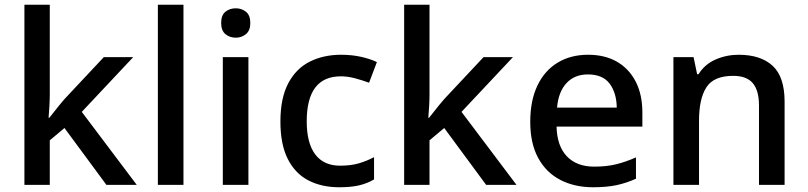

<svg xmlns="http://www.w3.org/2000/svg" viewBox="-20 -780 3409 810"><path d="M190 -382Q190 -361 188.5 -333.5Q187 -306 185 -283H188Q196 -293 207.5 -307.5Q219 -322 231 -337Q243 -352 253 -363L418 -539H542L325 -308L557 0H429L252 -240L190 -188V0H83V-760H190Z M754 0H646V-760H754Z M1028 -539V0H920V-539ZM975 -745Q999 -745 1017.5 -730.5Q1036 -716 1036 -683Q1036 -651 1017.5 -636Q999 -621 975 -621Q949 -621 931 -636Q913 -651 913 -683Q913 -716 931 -730.5Q949 -745 975 -745Z M1411 10Q1337 10 1281 -19Q1225 -48 1194 -109.5Q1163 -171 1163 -267Q1163 -366 1196 -428.5Q1229 -491 1287 -520Q1345 -549 1419 -549Q1465 -549 1504.5 -540Q1544 -531 1570 -518L1537 -431Q1510 -441 1478.5 -449.5Q1447 -458 1418 -458Q1274 -458 1274 -268Q1274 -176 1310 -128.5Q1346 -81 1415 -81Q1460 -81 1494 -91Q1528 -101 1558 -117V-23Q1529 -6 1495 2Q1461 10 1411 10Z M1792 -382Q1792 -361 1790.5 -333.5Q1789 -306 1787 -283H1790Q1798 -293 1809.5 -307.5Q1821 -322 1833 -337Q1845 -352 1855 -363L2020 -539H2144L1927 -308L2159 0H2031L1854 -240L1792 -188V0H1685V-760H1792Z M2461 -549Q2532 -549 2583 -519.5Q2634 -490 2662 -435.5Q2690 -381 2690 -305V-246H2328Q2330 -164 2371.5 -120.5Q2413 -77 2487 -77Q2539 -77 2579.5 -87Q2620 -97 2663 -116V-26Q2623 -8 2581.5 1Q2540 10 2482 10Q2404 10 2344 -21Q2284 -52 2250.5 -113.5Q2217 -175 2217 -266Q2217 -356 2247.5 -419.5Q2278 -483 2333 -516Q2388 -549 2461 -549ZM2460 -466Q2404 -466 2370 -429.5Q2336 -393 2330 -326H2582Q2581 -388 2552 -427Q2523 -466 2460 -466Z M3096 -549Q3189 -549 3239.5 -502.5Q3290 -456 3290 -351V0H3182V-335Q3182 -398 3156 -429Q3130 -460 3073 -460Q2991 -460 2960 -411.5Q2929 -363 2929 -271V0H2821V-539H2906L2921 -467H2927Q2953 -509 2999 -529Q3045 -549 3096 -549Z"/></svg>

Font: Noto Sans Javanese Medium
Style: Regular
Weight: 500
Version: Version 2.004